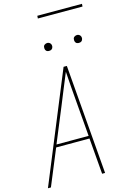

<svg xmlns="http://www.w3.org/2000/svg" viewBox="-158 -1173 841 1246"><g transform="rotate(-15 262.5 -549.5)"><path d="M2 0 304 -735H326L386 0H366L346 -242H122L22 0ZM345 -260 326 -490Q321 -542 317.5 -594.5Q314 -647 310 -700Q288 -647 266.5 -594.5Q245 -542 224 -490L129 -260ZM440 -859Q434 -859 428.5 -861Q423 -863 419.5 -868Q416 -873 415 -879Q414 -885 415 -891Q415 -896 417.5 -900Q420 -904 424 -906.5Q428 -909 432 -910.5Q436 -912 441 -912Q447 -912 452.5 -909.5Q458 -907 462 -902Q466 -897 467 -891Q468 -885 467 -879Q466 -874 463.5 -870Q461 -866 457.5 -863.5Q454 -861 449.5 -860Q445 -859 440 -859ZM240 -859Q234 -859 228.5 -861Q223 -863 219.5 -868Q216 -873 215 -879Q214 -885 215 -891Q215 -896 217.5 -900Q220 -904 224 -906.5Q228 -909 232 -910.5Q236 -912 241 -912Q247 -912 252.5 -909.5Q258 -907 262 -902Q266 -897 267 -891Q268 -885 267 -879Q266 -874 263.5 -870Q261 -866 257.5 -863.5Q254 -861 249.5 -860Q245 -859 240 -859ZM224 -1081 225 -1099H525L524 -1081Z"/></g></svg>

Font: Iosevka SS18 Thin
Style: Italic
Weight: 100
Italic angle: -9°
Monospace: yes
Designer: Belleve Invis
Foundry: Belleve Invis
Version: Version 25.1.1; ttfautohint (v1.8.4)